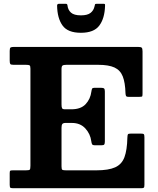

<svg xmlns="http://www.w3.org/2000/svg" viewBox="-20 -999 838 1019"><path d="M118 -655H52Q37.5 -655 34.5 -659.5Q31.5 -664 31.5 -677.5V-729Q31.5 -743.5 36 -746.8Q40.5 -750 54 -750H712.5Q728 -750 732.2 -745.8Q736.5 -741.5 736.5 -726V-504.5Q736.5 -491.5 735 -488.2Q733.5 -485 720 -485H662.5Q651 -485 648.8 -490Q646.5 -495 646 -504.5Q644.5 -560.5 631.5 -593.5Q618.5 -626.5 587.5 -640.8Q556.5 -655 501.5 -655H332Q317.5 -655 312 -651.2Q306.5 -647.5 306.5 -632.5V-444.5Q306.5 -430 309.5 -424.5Q312.5 -419 324.5 -419H359.5Q409 -419 434.5 -446.2Q460 -473.5 465 -513Q466.5 -524 469 -528.5Q471.5 -533 480.5 -533H516.5Q528.5 -533 532.5 -529.2Q536.5 -525.5 536.5 -513.5V-248.5Q536.5 -236 533.2 -232Q530 -228 518 -228H482.5Q472.5 -228 469.2 -232.8Q466 -237.5 464.5 -249.5Q459.5 -288.5 432.8 -317.5Q406 -346.5 362 -346.5H327.5Q315.5 -346.5 311 -341Q306.5 -335.5 306.5 -321V-116Q306.5 -100.5 310.8 -97.8Q315 -95 331 -95H491.5Q556 -95 591.2 -111Q626.5 -127 640.5 -164.8Q654.5 -202.5 656 -267.5Q656.5 -282 658.8 -286Q661 -290 675 -290H727Q740 -290 743.2 -286.8Q746.5 -283.5 746.5 -270V-18.5Q746.5 -5.5 743.2 -2.8Q740 0 727.5 0H54Q40.5 0 36 -2Q31.5 -4 31.5 -18V-80Q31.5 -91.5 34.8 -93.2Q38 -95 49.5 -95H117Q134 -95 137.8 -98.5Q141.5 -102 141.5 -119.5V-635Q141.5 -649.5 137 -652.2Q132.5 -655 118 -655ZM409.5 -825Q339.5 -825 311.8 -863.8Q284 -902.5 283 -969.5Q283 -979 294.5 -979H329Q337 -979 338 -971Q340.5 -946.5 356.8 -932Q373 -917.5 409.5 -917.5Q444 -917.5 460.5 -930.5Q477 -943.5 481.5 -964.5Q483.5 -971.5 484.2 -975.2Q485 -979 494 -979H527.5Q535.5 -979 536.8 -976.8Q538 -974.5 537.5 -967Q535.5 -901.5 507 -863.2Q478.5 -825 409.5 -825Z"/></svg>

Font: Besley
Style: Bold
Weight: 700
Designer: Owen Earl
Foundry: indestructible type*
Version: Version 2.001; ttfautohint (v1.8.3)